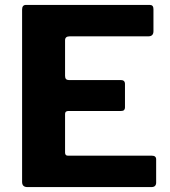

<svg xmlns="http://www.w3.org/2000/svg" viewBox="-20 -762 694 782"><path d="M70 -723Q70 -742 86 -742H590Q605 -742 605 -725V-635Q605 -614 584 -614H264Q245 -614 245 -598V-453Q245 -436 260 -436H472Q489 -436 489 -420V-324Q489 -318 485.5 -314Q482 -310 473 -310H259Q245 -310 245 -298V-141Q245 -128 256 -128H598Q616 -128 616 -113V-18Q616 -10 611.5 -5Q607 0 596 0H92Q70 0 70 -21V-723Z"/></svg>

Font: Libre Franklin Thin
Style: Bold
Weight: 700
Version: Version 3.000